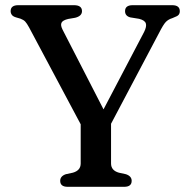

<svg xmlns="http://www.w3.org/2000/svg" viewBox="-20 -720 732 740"><path d="M487.5 -23Q487.5 0 458.5 0H241Q212 0 212 -23Q212 -41 233.5 -48.5L261 -54.5Q291 -63 291 -90V-241L92 -614.5Q83.5 -630 77.2 -636.8Q71 -643.5 59 -648L43.5 -652.5Q30.5 -656 25.8 -662.5Q21 -669 21 -677Q21 -700 50.5 -700H265Q296 -700 296 -677Q296 -658 269.5 -651.5L243 -647Q221.5 -642 217 -632.2Q212.5 -622.5 221.5 -605L379 -298.5L535.5 -597Q546 -618 542 -630Q538 -642 516 -647.5L482 -653Q462 -658.5 462 -677Q462 -700 491.5 -700H643.5Q673 -700 673 -677Q673 -668.5 668.5 -663Q664 -657.5 651 -653L644 -650Q629 -645.5 619.2 -635.5Q609.5 -625.5 593 -593L408 -243V-90Q408 -63 438 -54.5L465.5 -48.5Q487.5 -41 487.5 -23Z"/></svg>

Font: Fraunces 9pt S050
Style: Regular
Weight: 400
Version: Version 1.000; ttfautohint (v1.8.3)